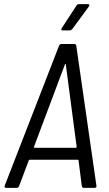

<svg xmlns="http://www.w3.org/2000/svg" viewBox="-20 -914 529 934"><path d="M408 -894H365C360 -894 355 -892 352 -887L281 -778C276 -771 278 -766 286 -766H319C324 -766 328 -769 332 -773L412 -882C417 -889 415 -894 408 -894ZM388 0H439C446 0 451 -4 449 -11L351 -692C350 -697 347 -700 341 -700H279C273 -700 269 -696 267 -691L3 -11C0 -4 4 0 11 0H61C67 0 71 -4 73 -9L120 -134C122 -137 124 -137 125 -137H357C359 -137 361 -137 362 -134L378 -9C379 -4 382 0 388 0ZM145 -199 296 -601C297 -604 299 -604 300 -601L353 -199C354 -197 351 -195 349 -195H148C146 -195 143 -197 145 -199Z"/></svg>

Font: Barlow Semi Condensed
Style: Italic
Weight: 400
Width: 4
Italic angle: -7°
Designer: Jeremy Tribby
Foundry: Tribby Type
Version: Version 1.422;hotconv 1.0.109;makeotfexe 2.5.65596